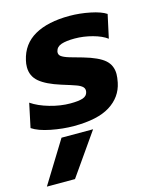

<svg xmlns="http://www.w3.org/2000/svg" viewBox="-120 -573 738 910"><g transform="rotate(-15 248.5 -118.0)"><path d="M-7 -29 18 -147Q53 -123 105.5 -108Q158 -93 206 -93Q247 -93 267.5 -100Q288 -107 292 -126Q295 -141 286 -150.5Q277 -160 256.5 -167.5Q236 -175 187 -190Q117 -212 84 -240Q51 -268 51 -312Q51 -329 55 -345Q72 -421 137 -458Q202 -495 308 -495Q358 -495 409.5 -484.5Q461 -474 486 -457L461 -342Q436 -361 392 -373Q348 -385 304 -385Q263 -385 239 -377Q215 -369 210 -347Q207 -332 218.5 -323Q230 -314 258 -305.5Q286 -297 320 -288Q393 -267 423 -240.5Q453 -214 453 -171Q453 -155 448 -130Q434 -62 372.5 -23.5Q311 15 195 15Q141 15 82.5 3.5Q24 -8 -7 -29ZM123 53H278L134 259H-4Z"/></g></svg>

Font: Prompt Semibold
Style: Italic
Weight: 600
Italic angle: -12°
Designer: Katatrad Team
Foundry: CadsonDemak
Version: Version 1.000